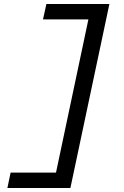

<svg xmlns="http://www.w3.org/2000/svg" viewBox="-20 -730 620 960"><path d="M17 210 33 133H260L422 -633H195L212 -710H527L332 210Z"/></svg>

Font: Sometype Mono SemiBold
Style: Italic
Weight: 600
Italic angle: -12°
Designer: Ryoichi Tsunekawa
Foundry: Dharma Type
Version: Version 1.001